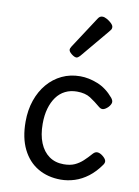

<svg xmlns="http://www.w3.org/2000/svg" viewBox="-94 -901 710 982"><g transform="rotate(10 261.5 -410.0)"><path d="M291 19Q224 19 172.5 -11Q121 -41 92 -99.5Q63 -158 63 -242Q63 -303 80.5 -353.5Q98 -404 129.5 -441Q161 -478 204 -498.5Q247 -519 299 -519Q343 -519 389.5 -500.5Q436 -482 473 -438Q484 -424 481.5 -413Q479 -402 468 -390Q455 -377 443.5 -374Q432 -371 420 -381Q393 -404 366 -421.5Q339 -439 296 -439Q262 -439 235 -425.5Q208 -412 189.5 -386.5Q171 -361 161 -326Q151 -291 151 -247Q151 -189 168 -147.5Q185 -106 216.5 -83.5Q248 -61 292 -61Q326 -61 349 -71.5Q372 -82 391 -99.5Q410 -117 430 -140Q441 -152 453.5 -151Q466 -150 480 -139Q494 -128 498 -117.5Q502 -107 493 -94Q465 -54 432 -29Q399 -4 363 7.5Q327 19 291 19ZM262 -610Q251 -610 236 -622Q221 -634 221 -644Q221 -647 222 -650Q223 -653 227 -660L334 -824Q339 -832 344.5 -835.5Q350 -839 358 -839Q368 -839 381.5 -831.5Q395 -824 405.5 -813.5Q416 -803 416 -794Q416 -787 413.5 -782.5Q411 -778 404 -770L281 -623Q269 -610 262 -610Z"/></g></svg>

Font: Playwrite HR Lijeva
Style: Regular
Weight: 400
Designer: Veronika Burian, José Scaglione
Foundry: TypeTogether
Version: Version 1.002